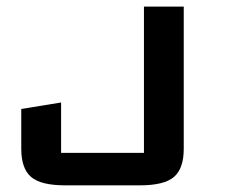

<svg xmlns="http://www.w3.org/2000/svg" viewBox="-20 -557 704 577"><path d="M532.2 -537.1V-109.9Q532.2 -50.8 502.9 -25.4Q473.6 0 400.4 0H175.8Q102.5 0 73.2 -25.4Q43.9 -50.8 43.9 -109.9V-229.5L163.6 -249V-97.7H412.6V-537.1Z"/></svg>

Font: Squarish Sans CT
Style: RegularSC
Weight: 400
Version: Version 0.9